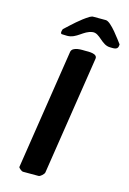

<svg xmlns="http://www.w3.org/2000/svg" viewBox="-133 -957 688 1021"><g transform="rotate(15 211.0 -446.5)"><path d="M255 -707C240 -707 183 -712 178 -680L76 -20C75 -15 94 0 100 0H187C196 0 215 -17 217 -27L318 -680C323 -710 271 -707 255 -707ZM106 -777C105 -771 103 -762 111 -760C116 -760 136 -759 140 -759C193 -759 218 -807 266 -813C306 -819 329 -759 377 -759C392 -759 418 -755 421 -777C421 -778 422 -785 422 -787C408 -805 347 -893 318 -893H245C244 -893 233 -889 230 -887C186 -860 147 -822 109 -787C108 -785 106 -778 106 -777Z"/></g></svg>

Font: Asimov Print
Style: CIt
Weight: 500
Designer: Google
Version: Version 2.000980: 2014